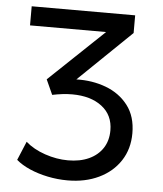

<svg xmlns="http://www.w3.org/2000/svg" viewBox="-52 -746 683 806"><g transform="rotate(5 290.0 -342.5)"><path d="M262.5 15Q220 15 178.8 6.5Q137.5 -2 102.5 -17.2Q67.5 -32.5 44.5 -52.5L77.5 -131.5Q110.5 -102.5 159.5 -85.8Q208.5 -69 257 -69Q307.5 -69 345 -86.2Q382.5 -103.5 403 -135Q423.5 -166.5 423.5 -209.5Q423.5 -274 376.2 -310.2Q329 -346.5 250.5 -346.5Q230.5 -346.5 209.8 -344Q189 -341.5 167 -337L138.5 -400L369.5 -619.5H49V-700H485V-625.5L262.5 -410.5Q329.5 -412.5 387.5 -390.8Q445.5 -369 481 -322.8Q516.5 -276.5 516.5 -205.5Q516.5 -139.5 484 -89.8Q451.5 -40 394 -12.5Q336.5 15 262.5 15Z"/></g></svg>

Font: Geologica Cursive Light
Style: Regular
Weight: 300
Designer: Sindre Bremnes, Frode Helland
Foundry: Monokrom Skriftforlag AS
Version: Version 1.010;gftools[0.9.28]